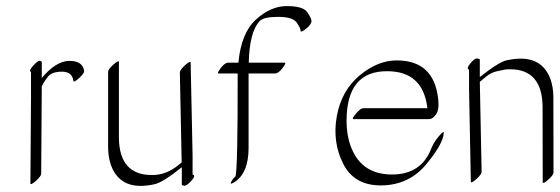

<svg xmlns="http://www.w3.org/2000/svg" viewBox="-20 -574 1825 626"><path d="M116.2 -319.8Q163.1 -375.5 206.3 -375.5Q249.5 -375.5 254.4 -342.8Q255.4 -335.4 237.8 -319.3Q220.2 -303.2 219.2 -310.5Q215.3 -340.3 182.1 -340.3Q148.9 -340.3 136.5 -324.2Q124 -308.1 120.1 -300.3Q115.2 -291 115.7 -290Q116.2 -289.1 116.2 -288.6L114.3 -7.8Q114.3 0.5 96.7 16.1Q79.1 31.7 79.1 23.4L81.1 -257.3Q81.1 -258.3 81.3 -260.3Q81.5 -262.2 81.1 -263.2V-339.4Q72.3 -342.8 88.6 -360.4Q105 -377.9 110.6 -375.7Q116.2 -373.5 116.2 -372.1Z M607.9 -67.4V-4.9Q620.1 -2.4 604 15.4Q587.9 33.2 580.3 31.5Q572.8 29.8 572.8 28.3V-28.8Q511.2 20.5 484.9 26.4Q373.5 51.8 341.8 -35.6Q333 -60.5 332.5 -92.3V-339.8Q332.5 -348.1 350.1 -363.8Q367.7 -379.4 367.7 -371.1V-123.5Q369.6 -3.9 473.6 -3.4Q521 -2 563.5 -37.1Q568.4 -41 572.3 -44.4Q569.3 -191.4 566.4 -337.9Q566.4 -346.2 583.7 -361.8Q601.1 -377.4 601.6 -369.1Z M908.2 -369.6Q914.6 -369.6 901.1 -352.1Q887.7 -334.5 877 -334.5H790.5V-91.8Q790.5 -7.3 741.7 21.5Q726.6 30.3 735.8 15.1Q739.7 8.3 747.6 1Q755.4 -19 754.9 -334.5H692.9Q686.5 -334.5 699.7 -352.1Q712.9 -369.6 724.1 -369.6H757.3Q766.1 -466.3 814.5 -510.3Q862.8 -554.2 915.3 -554.2Q967.8 -554.2 981.7 -534.4Q995.6 -514.6 995.6 -504.9Q995.6 -495.1 979.2 -481.4Q962.9 -467.8 960.4 -472.2Q960.4 -481.9 947.3 -500.5Q934.1 -519 887.2 -519Q840.3 -519 827.1 -505.9Q793.5 -471.2 791 -369.6Z M1131.8 -78.1Q1168.9 -3.9 1261.2 -5.1Q1353.5 -6.3 1385.7 -88.9Q1394.5 -110.8 1410.9 -129.9Q1427.2 -148.9 1426.8 -141.1Q1425.8 -106 1369.6 -38.3Q1313.5 29.3 1224.4 30.5Q1135.3 31.7 1099.1 -39.8Q1063 -111.3 1078.1 -195.1Q1093.3 -278.8 1152.6 -328.1Q1211.9 -377.4 1273.9 -377Q1395 -377 1408.7 -251Q1412.6 -216.3 1401.6 -200.9Q1390.6 -185.5 1378.9 -185.5H1133.3Q1125 -185.5 1140.4 -203.4Q1155.8 -221.2 1164.1 -221.2H1373.5Q1359.4 -341.8 1242.7 -341.8Q1109.9 -342.8 1109.9 -179.7Q1110.4 -120.1 1131.8 -78.1Z M1509.3 -284.2V-347.2Q1499 -349.6 1513.7 -367.4Q1528.3 -385.3 1536.4 -383.3Q1544.4 -381.3 1544.4 -379.9V-322.8Q1606 -371.6 1631.8 -377.4Q1743.7 -401.9 1774.9 -315.4Q1783.7 -290.5 1784.2 -258.8L1784.7 -11.7Q1784.7 -3.4 1767.1 12.2Q1749.5 27.8 1749.5 19.5L1749 -227.5Q1747.1 -348.1 1643.1 -348.1Q1628.4 -348.1 1622.3 -346.4Q1616.2 -344.7 1598.9 -341.3Q1581.5 -337.9 1563.5 -323Q1545.4 -308.1 1544.4 -307.1L1550.3 -13.7Q1550.3 -5.4 1532.7 10.3Q1515.1 25.9 1515.1 17.6Z"/></svg>

Font: ML-NILA05
Style: Regular
Weight: 400
Designer: CLT@C-DIT
Version: Version ML-NILA05 1.0